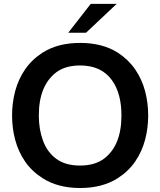

<svg xmlns="http://www.w3.org/2000/svg" viewBox="-20 -932 804 962"><path d="M381.5 10Q269.5 10 193 -39.5Q139 -74 105.5 -123Q72 -172 56.2 -231Q40.5 -290 40.5 -353.5Q40.5 -417 56.2 -476Q72 -535 105.5 -584Q139 -633 193 -668Q269.5 -717 381.5 -717Q493.5 -717 570.5 -668Q624 -633 657.5 -584Q691 -535 706.8 -476Q722.5 -417 722.5 -353.5Q722.5 -290 706.8 -231Q691 -172 657.5 -123Q624 -74 570.5 -39.5Q493.5 10 381.5 10ZM381.5 -102.5Q454 -102.5 500.5 -136.5Q588.5 -202.5 588.5 -353.5Q588.5 -464 541 -530Q488 -604 381.5 -604Q309 -604 263 -570.5Q174.5 -504 174.5 -353.5Q174.5 -284 195.5 -227Q216.5 -170 262 -136.2Q307.5 -102.5 381.5 -102.5ZM411 -768H322L434.5 -912.5H564.5Z"/></svg>

Font: Acari Sans
Style: Bold
Weight: 700
Designer: Alfredo Marco Pradil and Stefan Peev (font) & Cristiano Sobral (main changes)
Foundry: Alfredo Marco Pradil and Stefan Peev (font) & Cristiano Sobral (main changes)
Version: Version 1.063; ttfautohint (v1.8.3)